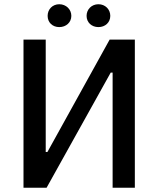

<svg xmlns="http://www.w3.org/2000/svg" viewBox="-20 -887 748 907"><path d="M260 -759C292 -759 317 -781 317 -812C317 -843 292 -867 260 -867C228 -867 205 -843 205 -812C205 -781 228 -759 260 -759ZM445 -759C477 -759 501 -781 501 -812C501 -843 477 -867 445 -867C413 -867 389 -843 389 -812C389 -781 413 -759 445 -759ZM91 0H200L503 -544H512V0H617V-700H498L204 -169H196V-700H91Z"/></svg>

Font: Fixel Text Medium
Style: Regular
Weight: 500
Width: 4
Designer: AlfaBravo + MacPaw
Foundry: Kyrylo Tkachov, Marchela Mozhyna, Serhii Makarenko, Maria Weinstein, Zakhar Kryvoshyya
Version: Version 1.211